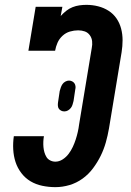

<svg xmlns="http://www.w3.org/2000/svg" viewBox="-20 -763 540 791"><path d="M208 8Q181 8 154.5 2.5Q128 -3 106 -16Q84 -29 68 -50Q52 -71 44 -95.5Q36 -120 34.5 -147.5Q33 -175 37 -202H161Q159 -191 158.5 -179.5Q158 -168 159 -157Q160 -146 163 -135.5Q166 -125 171.5 -116Q177 -107 187 -102Q197 -97 208 -97Q224 -97 238.5 -106.5Q253 -116 263 -129.5Q273 -143 280 -158Q287 -173 292 -188.5Q297 -204 300.5 -219.5Q304 -235 306 -251L358 -565Q361 -579 359.5 -593Q358 -607 350 -618Q342 -629 329.5 -633.5Q317 -638 302 -638Q285 -638 268 -633Q251 -628 237.5 -615.5Q224 -603 217 -587Q210 -571 207 -554H97L127 -735H237L230 -697Q241 -709 253 -718.5Q265 -728 279 -733.5Q293 -739 307.5 -741Q322 -743 336 -743Q361 -743 384.5 -737Q408 -731 427.5 -718.5Q447 -706 460 -687Q473 -668 479 -645Q485 -622 485 -597.5Q485 -573 481 -548L429 -234Q424 -205 416 -176.5Q408 -148 395 -121.5Q382 -95 363.5 -70Q345 -45 320 -27Q295 -9 266 -0.5Q237 8 208 8ZM245 -304Q238 -304 232 -307Q226 -310 222.5 -315Q219 -320 218.5 -327Q218 -334 219 -341L226 -388Q228 -395 230.5 -402.5Q233 -410 237.5 -416.5Q242 -423 249.5 -427Q257 -431 264 -431Q271 -431 277 -428Q283 -425 286.5 -420Q290 -415 291 -408Q292 -401 290 -394L283 -347Q281 -340 279 -332.5Q277 -325 272 -318.5Q267 -312 260 -308Q253 -304 245 -304Z"/></svg>

Font: Iosevka Curly Slab XBdObl
Style: Regular
Weight: 800
Italic angle: -9°
Monospace: yes
Designer: Belleve Invis
Foundry: Belleve Invis
Version: Version 11.1.0; ttfautohint (v1.8.3)